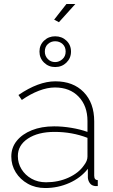

<svg xmlns="http://www.w3.org/2000/svg" viewBox="-20 -938 570 968"><path d="M37 -149Q37 -194 64.5 -228Q92 -262 140.5 -281.5Q189 -301 253 -301Q295 -301 340 -293.5Q385 -286 421 -273V-328Q421 -404 376.5 -450.5Q332 -497 257 -497Q219 -497 176 -480.5Q133 -464 90 -434L73 -459Q174 -528 259 -528Q349 -528 402 -473.5Q455 -419 455 -326V-52Q455 -30 473 -30V0Q458 1 454 -1Q440 -4 432 -16Q424 -28 423 -42V-87Q387 -41 329.5 -15.5Q272 10 208 10Q159 10 120.5 -11.5Q82 -33 59.5 -69Q37 -105 37 -149ZM403 -104Q421 -127 421 -148V-243Q344 -273 255 -273Q172 -273 121 -239.5Q70 -206 70 -151Q70 -115 88.5 -85Q107 -55 139 -37Q171 -19 212 -19Q274 -19 325.5 -42.5Q377 -66 403 -104ZM179 -678Q179 -711 202 -733Q225 -755 258 -755Q292 -755 315 -733Q338 -711 338 -678Q338 -645 315 -622.5Q292 -600 258 -600Q225 -600 202 -622.5Q179 -645 179 -678ZM258 -730Q237 -730 221.5 -716Q206 -702 206 -678Q206 -656 221 -640.5Q236 -625 258 -625Q278 -625 294.5 -639.5Q311 -654 311 -678Q311 -702 295.5 -716Q280 -730 258 -730ZM277 -826 253 -839 315 -918H360Z"/></svg>

Font: Raleway ExtraLight
Style: Regular
Weight: 200
Designer: Matt McInerney, Pablo Impallari, Rodrigo Fuenzalida
Foundry: Matt McInerney, Pablo Impallari, Rodrigo Fuenzalida
Version: Version 4.026